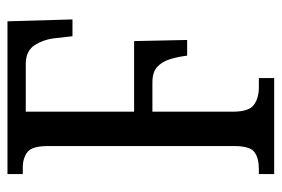

<svg xmlns="http://www.w3.org/2000/svg" viewBox="-140 -614 754 514"><g transform="rotate(-90 237.0 -357.0)"><path d="M28 0V-41H41Q71 -41 87 -53Q103 -65 103 -107V-606Q103 -648 87 -660.5Q71 -673 45 -673H28V-714H437L442 -540H397L392 -584Q389 -616 373.5 -640.5Q358 -665 323 -665H195V-375H384L387 -233H345Q342 -258 335.5 -279Q329 -300 315 -313Q301 -326 273 -326H195V-111Q195 -68 213 -54.5Q231 -41 261 -41H285V0Z"/></g></svg>

Font: Noto Serif ExtraCondensed
Style: Regular
Weight: 400
Width: 2
Designer: Monotype Design Team
Foundry: Monotype Imaging Inc.
Version: Version 2.015